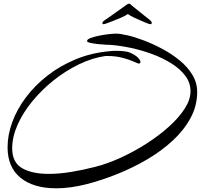

<svg xmlns="http://www.w3.org/2000/svg" viewBox="-20 -890 1087 1039"><path d="M284 129Q161 129 91 72Q21 15 21 -93Q21 -160 46.5 -229.5Q72 -299 120.5 -363.5Q169 -428 237 -481Q305 -534 389.5 -569Q474 -604 573 -613Q581 -614 590 -614.5Q599 -615 609 -615Q632 -615 652.5 -612.5Q673 -610 684 -605Q713 -592 726.5 -578Q740 -564 740 -555Q740 -546 730 -546Q727 -546 704 -556.5Q681 -567 644 -577Q607 -587 561 -587H551Q480 -577 407.5 -542Q335 -507 270.5 -455.5Q206 -404 155 -342Q104 -280 75 -214.5Q46 -149 46 -87Q46 -11 99.5 20Q153 51 244 51Q300 51 364.5 40.5Q429 30 495 13Q562 -4 634 -37Q706 -70 773 -113Q840 -156 894 -204.5Q948 -253 979.5 -302Q1011 -351 1011 -396Q1011 -442 983 -479.5Q955 -517 908 -546.5Q861 -576 804.5 -597Q748 -618 689.5 -630.5Q631 -643 580 -647Q574 -647 553.5 -648Q533 -649 509.5 -651.5Q486 -654 468.5 -658Q451 -662 451 -668Q451 -677 469.5 -684Q488 -691 514.5 -696.5Q541 -702 567 -705Q593 -708 608 -708Q631 -708 671.5 -698.5Q712 -689 761.5 -670Q811 -651 861 -624Q911 -597 953.5 -562Q996 -527 1021.5 -484.5Q1047 -442 1047 -392Q1047 -318 1011.5 -252Q976 -186 915 -129.5Q854 -73 776.5 -27.5Q699 18 614 52Q529 86 447 107Q360 129 284 129ZM538 -759Q534 -759 534 -767Q536 -774 547 -781Q552 -784 569 -796Q586 -808 606.5 -822.5Q627 -837 643 -848.5Q659 -860 663 -863Q667 -865 670.5 -867.5Q674 -870 678 -870Q682 -870 685.5 -867.5Q689 -865 690 -863Q693 -860 707.5 -848.5Q722 -837 740 -822.5Q758 -808 773 -796Q788 -784 792 -781Q802 -772 801 -767Q801 -759 795 -759Q789 -759 774 -765Q765 -769 745.5 -777Q726 -785 705 -795Q684 -805 672 -814Q659 -805 636.5 -795Q614 -785 592.5 -777Q571 -769 561 -765Q546 -759 538 -759Z"/></svg>

Font: Comforter
Style: Regular
Weight: 400
Designer: Robert E. Leuschke
Foundry: Robert E. Leuschke
Version: Version 1.013; ttfautohint (v1.8.3)